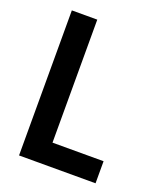

<svg xmlns="http://www.w3.org/2000/svg" viewBox="-135 -819 771 908"><g transform="rotate(20 250.0 -365.0)"><path d="M69 0V-730H197V-111H454V0Z"/></g></svg>

Font: M PLUS Code Latin SemiBold
Style: Regular
Weight: 600
Designer: Coji Morishita
Foundry: UNDERFOREST DESIGN
Version: Version 1.002; ttfautohint (v1.8.3)